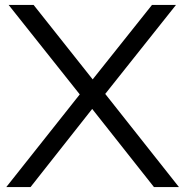

<svg xmlns="http://www.w3.org/2000/svg" viewBox="-20 -760 753 780"><path d="M5.5 0 304 -376.5 15 -740H116.5L356.5 -437.5L597.5 -740H695L407.5 -378.5L707 0H605.5L354.5 -317.5L104 0Z"/></svg>

Font: Encode Sans Exp
Style: Regular
Weight: 400
Width: 7
Designer: Multiple Designers
Foundry: Impallari Type
Version: Version 3.002; ttfautohint (v1.8.3) -l 8 -r 50 -G 200 -x 14 